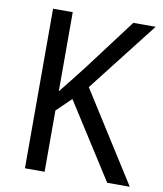

<svg xmlns="http://www.w3.org/2000/svg" viewBox="-81 -780 719 846"><g transform="rotate(10 278.5 -357.0)"><path d="M557 0 303 -401 547 -714H447L274 -484C237 -436 204 -395 176 -360V-714H88V0H176V-274L241 -337L456 0Z"/></g></svg>

Font: Noto Sans Malayalam SemiCondensed
Style: Regular
Weight: 400
Width: 4
Designer: Jelle Bosma - Monotype Design Team
Foundry: Monotype Imaging Inc.
Version: Version 2.104